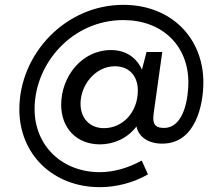

<svg xmlns="http://www.w3.org/2000/svg" viewBox="-20 -667 914 794"><path d="M393 107C458 107 530 90 592 54L566 -3C511 27 452 45 393 45C237 45 123 -64 123 -216C123 -405 279 -584 490 -584C651 -584 759 -478 759 -326C759 -267 743 -138 658 -138C627 -138 614 -149 614 -179C614 -186 615 -193 616 -202L651 -452H586L567 -379C544.5 -429.5 499.5 -460 439 -460C317 -460 233 -349 233 -234C233 -135 299 -70 393 -70C447 -70 504.5 -92 544.5 -144C552 -104.5 589 -73 651 -73C792 -73 821 -240 821 -326C821 -511 687 -647 490 -647C250 -647 60 -443 60 -215C60 -28 200 107 393 107ZM313 -238C313 -315 374 -393 455 -393C513 -393 550 -354 550 -293C550 -201 486 -137 410 -137C352 -137 313 -177 313 -238Z"/></svg>

Font: HK Grotesk
Style: Italic
Weight: 400
Italic angle: -16°
Designer: Alfredo Marco Pradil
Foundry: Hanken Design Co.
Version: Version 3.001;FEAKit 1.0